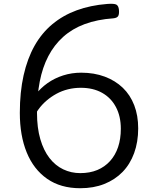

<svg xmlns="http://www.w3.org/2000/svg" viewBox="-20 -978 809 1017"><path d="M405 19Q301 19 229.5 -31Q158 -81 121.5 -170.5Q85 -260 85 -380Q85 -490 105 -579Q125 -668 163 -735.5Q201 -803 257.5 -850Q314 -897 386.5 -923.5Q459 -950 547 -957Q585 -960 596.5 -953.5Q608 -947 610 -926Q612 -903 606 -893Q600 -883 581 -881Q495 -875 429 -850.5Q363 -826 315 -783Q267 -740 236 -680.5Q205 -621 190.5 -546Q176 -471 176 -380Q176 -301 193.5 -241Q211 -181 242 -141Q273 -101 315 -81Q357 -61 405 -61Q456 -61 495.5 -77.5Q535 -94 563 -125Q591 -156 605.5 -199Q620 -242 620 -296Q620 -362 594 -411Q568 -460 520.5 -486.5Q473 -513 408 -513Q373 -513 340.5 -505Q308 -497 279.5 -481.5Q251 -466 226.5 -445Q202 -424 184 -399Q166 -374 154 -346L125 -395Q139 -438 166.5 -474.5Q194 -511 231.5 -537.5Q269 -564 314.5 -578.5Q360 -593 410 -593Q479 -593 535 -572Q591 -551 630.5 -513Q670 -475 691 -420.5Q712 -366 712 -298Q712 -226 690.5 -167Q669 -108 629 -67Q589 -26 532.5 -3.5Q476 19 405 19Z"/></svg>

Font: Playwrite HU
Style: Regular
Weight: 400
Designer: Veronika Burian, José Scaglione
Foundry: TypeTogether
Version: Version 1.002